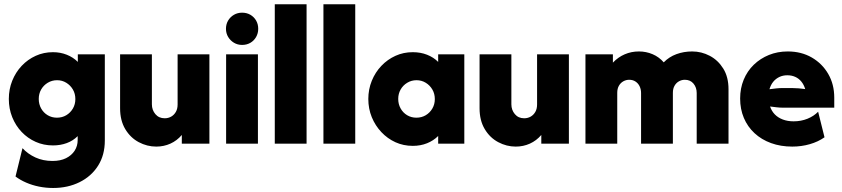

<svg xmlns="http://www.w3.org/2000/svg" viewBox="-20 -687 4026 918"><path d="M234 211.8Q199.3 211.8 166.7 205.2Q134 198.6 105.2 186.1Q76.4 173.6 54.2 156.9L87.5 21.5Q113.2 49.3 149.7 66Q186.1 82.6 231.2 82.6Q268.8 82.6 295.5 69.4Q322.2 56.2 336.8 33.7Q351.4 11.1 351.4 -17.4V-36.1Q329.2 -13.9 299 -2.8Q268.8 8.3 233.3 8.3Q188.9 8.3 150.7 -8.7Q112.5 -25.7 83.7 -55.9Q54.9 -86.1 38.5 -126.7Q22.2 -167.4 22.2 -213.9Q22.2 -260.4 38.5 -301Q54.9 -341.7 83.7 -372.2Q112.5 -402.8 150.7 -420.1Q188.9 -437.5 233.3 -437.5Q268.8 -437.5 299.3 -425.3Q329.9 -413.2 352.1 -391V-427.1H481.2V-15.3Q481.2 54.2 449 105.2Q416.7 156.2 360.4 184Q304.2 211.8 234 211.8ZM252.1 -124.3Q277.1 -124.3 296.9 -136.1Q316.7 -147.9 328.5 -168.1Q340.3 -188.2 340.3 -213.2Q340.3 -238.9 328.5 -259Q316.7 -279.2 296.9 -291.3Q277.1 -303.5 252.8 -303.5Q228.5 -303.5 208.3 -291.3Q188.2 -279.2 176.7 -259Q165.3 -238.9 165.3 -213.9Q165.3 -188.9 176.7 -168.4Q188.2 -147.9 208 -136.1Q227.8 -124.3 252.1 -124.3Z M727.1 13.9Q683.3 13.9 643.4 -7.3Q603.5 -28.5 578.8 -69.8Q554.2 -111.1 554.2 -169.4V-427.1H706.2V-188.2Q706.2 -161.1 722.9 -141.3Q739.6 -121.5 767.4 -121.5Q784.7 -121.5 798.6 -129.5Q812.5 -137.5 820.8 -152.1Q829.2 -166.7 829.2 -187.5V-427.1H981.2V0H849.3V-41.7Q826.4 -14.6 794.8 -0.3Q763.2 13.9 727.1 13.9Z M1061.1 0V-427.1H1213.2V0ZM1137.5 -472.2Q1116 -472.2 1098.6 -482.6Q1081.2 -493.1 1070.8 -510.4Q1060.4 -527.8 1060.4 -549.3Q1060.4 -571.5 1070.8 -588.9Q1081.2 -606.2 1098.6 -616.3Q1116 -626.4 1137.5 -626.4Q1159.7 -626.4 1177.1 -616.3Q1194.4 -606.2 1204.5 -588.9Q1214.6 -571.5 1214.6 -549.3Q1214.6 -527.8 1204.5 -510.1Q1194.4 -492.4 1177.1 -482.3Q1159.7 -472.2 1137.5 -472.2Z M1293.8 0V-666.7H1445.8V0Z M1526.4 0V-666.7H1678.5V0Z M1953.5 10.4Q1909 10.4 1870.8 -6.9Q1832.6 -24.3 1803.5 -55.2Q1774.3 -86.1 1757.6 -126.7Q1741 -167.4 1741 -213.9Q1741 -259.7 1757.6 -300.7Q1774.3 -341.7 1803.5 -372.2Q1832.6 -402.8 1870.8 -420.1Q1909 -437.5 1953.5 -437.5Q1991 -437.5 2021.9 -425.3Q2052.8 -413.2 2075 -391V-427.1H2200V0H2075V-36.8Q2052.8 -14.6 2021.9 -2.1Q1991 10.4 1953.5 10.4ZM1970.8 -124.3Q1995.8 -124.3 2015.6 -136.1Q2035.4 -147.9 2047.2 -168.1Q2059 -188.2 2059 -213.2Q2059 -238.9 2047.2 -259Q2035.4 -279.2 2015.6 -291.3Q1995.8 -303.5 1971.5 -303.5Q1947.2 -303.5 1927.1 -291.3Q1906.9 -279.2 1895.5 -259Q1884 -238.9 1884 -213.9Q1884 -188.9 1895.5 -168.4Q1906.9 -147.9 1926.7 -136.1Q1946.5 -124.3 1970.8 -124.3Z M2445.8 13.9Q2402.1 13.9 2362.2 -7.3Q2322.2 -28.5 2297.6 -69.8Q2272.9 -111.1 2272.9 -169.4V-427.1H2425V-188.2Q2425 -161.1 2441.7 -141.3Q2458.3 -121.5 2486.1 -121.5Q2503.5 -121.5 2517.4 -129.5Q2531.2 -137.5 2539.6 -152.1Q2547.9 -166.7 2547.9 -187.5V-427.1H2700V0H2568.1V-41.7Q2545.1 -14.6 2513.5 -0.3Q2481.9 13.9 2445.8 13.9Z M2779.2 0V-427.1H2910.4V-387.5Q2935.4 -413.9 2967 -427.4Q2998.6 -441 3034.7 -441Q3069.4 -441 3100.3 -427.8Q3131.2 -414.6 3153.5 -388.9Q3179.2 -415.3 3214.2 -428.1Q3249.3 -441 3289.6 -441Q3334 -441 3373.6 -420.1Q3413.2 -399.3 3438.2 -359Q3463.2 -318.8 3463.2 -260.4V0H3311.1V-242.4Q3311.1 -268.8 3295.8 -287.2Q3280.6 -305.6 3254.2 -305.6Q3239.6 -305.6 3226.4 -298.3Q3213.2 -291 3205.2 -277.1Q3197.2 -263.2 3197.2 -243.1V0H3045.1V-242.4Q3045.1 -259.7 3038.2 -274.3Q3031.2 -288.9 3018.4 -297.2Q3005.6 -305.6 2988.2 -305.6Q2973.6 -305.6 2960.4 -298.3Q2947.2 -291 2939.2 -277.1Q2931.2 -263.2 2931.2 -243.1V0Z M3768.1 13.9Q3712.5 13.9 3666.7 -2.8Q3620.8 -19.4 3587.5 -50.3Q3554.2 -81.2 3536.5 -123.3Q3518.8 -165.3 3518.8 -216Q3518.8 -264.6 3535.8 -305.9Q3552.8 -347.2 3584 -377.4Q3615.3 -407.6 3656.6 -424.3Q3697.9 -441 3746.5 -441Q3811.1 -441 3861.1 -412.2Q3911.1 -383.3 3939.9 -333.7Q3968.8 -284 3968.8 -220.1V-172.2H3722.9Q3708.3 -172.2 3693.1 -174Q3677.8 -175.7 3661.8 -177.8Q3669.4 -155.6 3684.7 -139.9Q3700 -124.3 3722.9 -115.6Q3745.8 -106.9 3774.3 -106.9Q3810.4 -106.9 3841 -119.4Q3871.5 -131.9 3891.7 -152.8L3922.2 -30.6Q3891.7 -9 3851.7 2.4Q3811.8 13.9 3768.1 13.9ZM3659 -260.4Q3674.3 -262.5 3690.3 -264.2Q3706.2 -266 3720.1 -266H3766.7Q3781.9 -266 3799 -264.6Q3816 -263.2 3829.9 -261.1Q3823.6 -281.9 3811.5 -296.9Q3799.3 -311.8 3782.3 -319.4Q3765.3 -327.1 3744.4 -327.1Q3723.6 -327.1 3706.6 -319.1Q3689.6 -311.1 3677.4 -296.5Q3665.3 -281.9 3659 -260.4Z"/></svg>

Font: Afacad Flux ExtraBold
Style: Regular
Weight: 800
Designer: Kristian Moeller
Foundry: Dicotype
Version: Version 1.100